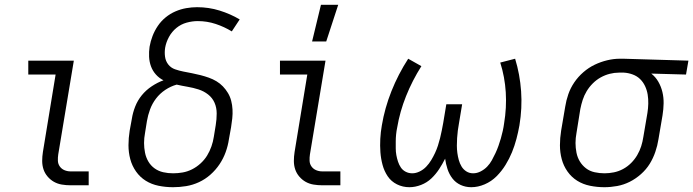

<svg xmlns="http://www.w3.org/2000/svg" viewBox="-20 -773 2892 801"><path d="M275 0Q256 0 238 -3Q220 -6 205 -14.5Q190 -23 178.5 -36.5Q167 -50 161.5 -66.5Q156 -83 156 -101.5Q156 -120 159 -139L212 -462H98V-520H288L223 -129Q221 -116 221.5 -102.5Q222 -89 229.5 -78.5Q237 -68 249 -63Q261 -58 274 -58H350V0Z M702 8Q671 8 641.5 2Q612 -4 588 -19Q564 -34 547.5 -57.5Q531 -81 523.5 -109Q516 -137 516 -167Q516 -197 521 -228L530 -277Q534 -303 544 -328.5Q554 -354 571.5 -375.5Q589 -397 613 -413Q637 -429 662 -438Q644 -447 630.5 -462Q617 -477 610 -496Q603 -515 602 -536Q601 -557 604 -578Q608 -601 616.5 -623Q625 -645 638.5 -665Q652 -685 671 -700.5Q690 -716 712 -725.5Q734 -735 757 -739Q780 -743 802 -743Q851 -743 896 -729Q941 -715 980 -692L947 -642Q916 -661 880 -673Q844 -685 805 -685Q782 -685 758.5 -678.5Q735 -672 716 -656.5Q697 -641 685 -619Q673 -597 669 -574Q666 -555 668.5 -536.5Q671 -518 682 -504Q693 -490 710 -484Q727 -478 745 -474.5Q763 -471 781 -467.5Q799 -464 816.5 -459.5Q834 -455 851 -449Q868 -443 883 -434Q898 -425 910 -412.5Q922 -400 931 -385Q940 -370 944.5 -352.5Q949 -335 950 -316.5Q951 -298 949 -279Q947 -260 944 -242L935 -192Q931 -165 921.5 -138.5Q912 -112 896 -88Q880 -64 858 -44.5Q836 -25 810 -13Q784 -1 756.5 3.5Q729 8 702 8ZM702 -50Q722 -50 742 -53.5Q762 -57 781 -66.5Q800 -76 816.5 -91Q833 -106 844 -124Q855 -142 862 -162Q869 -182 872 -202L880 -251Q884 -275 884 -299.5Q884 -324 875 -344.5Q866 -365 848 -379Q830 -393 808 -400Q786 -407 762.5 -411Q739 -415 717 -420Q692 -413 669.5 -398Q647 -383 631 -362Q615 -341 606 -316.5Q597 -292 593 -268L585 -218Q581 -197 581 -176.5Q581 -156 585 -136Q589 -116 599 -99Q609 -82 625 -70.5Q641 -59 661 -54.5Q681 -50 702 -50Z M1325 0Q1306 0 1288 -3Q1270 -6 1255 -14.5Q1240 -23 1228.5 -36.5Q1217 -50 1211.5 -66.5Q1206 -83 1206 -101.5Q1206 -120 1209 -139L1262 -462H1148V-520H1338L1273 -129Q1271 -116 1271.5 -102.5Q1272 -89 1279.5 -78.5Q1287 -68 1299 -63Q1311 -58 1324 -58H1400V0ZM1282 -600 1319 -753H1391L1341 -600Z M1688 8Q1660 8 1636 -4Q1612 -16 1597.5 -37.5Q1583 -59 1576 -85Q1569 -111 1567 -138Q1565 -165 1566.5 -193.5Q1568 -222 1573 -250Q1585 -322 1613 -392.5Q1641 -463 1683 -528L1738 -497Q1700 -437 1674 -372Q1648 -307 1637 -241Q1634 -227 1632.5 -212Q1631 -197 1631 -182.5Q1631 -168 1631 -154Q1631 -140 1633.5 -126Q1636 -112 1640.5 -98.5Q1645 -85 1652.5 -74Q1660 -63 1672.5 -56.5Q1685 -50 1700 -50Q1715 -50 1730.5 -57.5Q1746 -65 1758 -77.5Q1770 -90 1779 -105Q1788 -120 1795 -135Q1802 -150 1807 -165.5Q1812 -181 1816 -197Q1820 -213 1823 -228.5Q1826 -244 1829 -260L1842 -338H1908L1895 -260Q1892 -244 1890 -228.5Q1888 -213 1887 -197Q1886 -181 1886 -165.5Q1886 -150 1888 -135Q1890 -120 1894 -105.5Q1898 -91 1905.5 -78.5Q1913 -66 1925.5 -58Q1938 -50 1954 -50Q1970 -50 1985.5 -58Q2001 -66 2012.5 -78Q2024 -90 2032 -104.5Q2040 -119 2047 -134Q2054 -149 2059.5 -164.5Q2065 -180 2069.5 -195.5Q2074 -211 2077.5 -227Q2081 -243 2083 -258Q2094 -324 2090 -388Q2086 -452 2067 -512L2129 -528Q2149 -463 2154 -392.5Q2159 -322 2147 -250Q2142 -222 2134.5 -193.5Q2127 -165 2116 -138Q2105 -111 2089 -85Q2073 -59 2051.5 -37.5Q2030 -16 2002 -4Q1974 8 1946 8Q1922 8 1901.5 -1.5Q1881 -11 1867.5 -28.5Q1854 -46 1847 -67.5Q1840 -89 1837 -111Q1826 -89 1812 -67.5Q1798 -46 1779.5 -28.5Q1761 -11 1736.5 -1.5Q1712 8 1688 8Z M2501 8Q2471 8 2441.5 2Q2412 -4 2388 -19Q2364 -34 2347.5 -57.5Q2331 -81 2323.5 -109Q2316 -137 2316 -167Q2316 -197 2321 -228L2338 -328Q2342 -354 2351 -380Q2360 -406 2376 -429.5Q2392 -453 2414 -472Q2436 -491 2461 -503Q2486 -515 2513 -521.5Q2540 -528 2566 -528H2581L2852 -520L2842 -462L2697 -466Q2715 -452 2726.5 -432Q2738 -412 2743.5 -389Q2749 -366 2748.5 -341.5Q2748 -317 2744 -292L2727 -192Q2723 -166 2714 -139.5Q2705 -113 2690.5 -89.5Q2676 -66 2654 -46.5Q2632 -27 2607 -14.5Q2582 -2 2555 3Q2528 8 2501 8ZM2502 -50Q2521 -50 2541 -54Q2561 -58 2579.5 -68Q2598 -78 2613 -93Q2628 -108 2638.5 -126Q2649 -144 2655 -163Q2661 -182 2664 -202L2681 -302Q2684 -321 2684.5 -340.5Q2685 -360 2682 -378.5Q2679 -397 2671 -414Q2663 -431 2650 -443.5Q2637 -456 2619 -462.5Q2601 -469 2583 -470H2562Q2543 -470 2523.5 -465Q2504 -460 2486 -450Q2468 -440 2453 -425Q2438 -410 2427.5 -392.5Q2417 -375 2411 -356.5Q2405 -338 2401 -318L2385 -218Q2381 -197 2381 -176.5Q2381 -156 2385 -136Q2389 -116 2399 -99.5Q2409 -83 2424.5 -71Q2440 -59 2460.5 -54.5Q2481 -50 2502 -50Z"/></svg>

Font: Iosevka Etoile Light
Style: Italic
Weight: 300
Italic angle: -9°
Designer: Belleve Invis
Foundry: Belleve Invis
Version: Version 22.1.2; ttfautohint (v1.8.4)